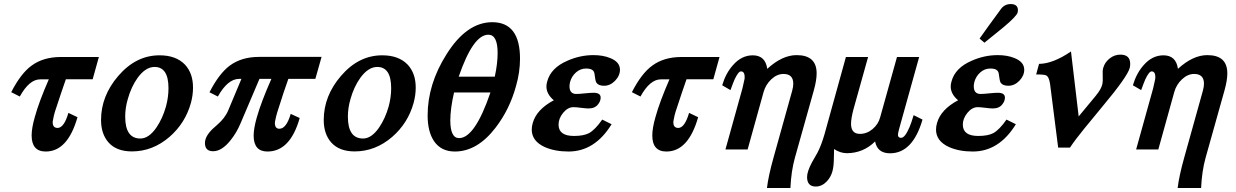

<svg xmlns="http://www.w3.org/2000/svg" viewBox="-20 -731 6123 951"><path d="M318.8 -171.9 363.8 -150.4Q315.4 19.5 206.5 19.5Q136.7 19.5 136.7 -60.1Q136.7 -97.2 152.8 -152.8Q173.3 -227.1 221.7 -337.9H178.7Q125 -337.9 78.1 -252.9L35.6 -274.4Q83 -367.2 136.2 -405.8Q193.4 -448.2 279.8 -448.7H469.7L439 -338.4H306.2Q286.6 -283.2 251.5 -175.8Q246.6 -160.6 241.2 -129.9Q238.8 -97.7 265.1 -97.2Q297.4 -97.7 318.8 -171.9Z M633.3 19Q556.6 19 517.1 -25.9Q480.5 -67.9 480.5 -136.7Q480.5 -255.4 565.4 -354.5Q653.8 -457.5 771 -457Q851.6 -457 896 -411.1Q936.5 -367.7 936 -295.9Q936 -260.3 925.8 -221.7Q897.9 -121.1 819.8 -53.2Q736.3 19 633.3 19ZM745.6 -399.4Q700.7 -399.4 661.1 -344.7Q629.4 -299.8 612.8 -239.7Q600.1 -196.3 600.1 -153.3Q600.1 -44.9 675.3 -44.9Q717.3 -44.9 754.9 -99.6Q785.2 -144 801.8 -202.6Q814.5 -248.5 814.5 -294.4Q814.5 -399.4 745.6 -399.4Z M1419.9 -167 1464.4 -146.5Q1417.5 19.5 1304.7 19.5Q1236.8 19.5 1236.3 -58.6Q1236.3 -94.2 1251.5 -147.9Q1272.9 -224.1 1324.2 -340.3H1265.1L1171.9 -121.1Q1152.3 -74.2 1122.6 -37.1Q1079.1 18.1 1035.6 18.1Q995.1 18.1 995.1 -22.9Q995.1 -30.8 997.6 -39.6Q1006.3 -71.8 1053.7 -110.8Q1094.2 -145 1110.8 -185.1L1175.8 -340.3H1164.6Q1107.9 -340.3 1059.1 -252.9L1017.6 -273.9Q1064.5 -365.7 1117.7 -405.8Q1176.3 -449.2 1263.2 -449.2H1572.8L1542 -340.3H1408.2Q1387.7 -284.2 1353 -173.8Q1348.1 -158.7 1341.8 -127.4Q1339.4 -93.3 1363.8 -93.3Q1398.4 -93.3 1419.9 -167Z M1736.3 19Q1659.7 19 1620.1 -25.9Q1583.5 -67.9 1583.5 -136.7Q1583.5 -255.4 1668.5 -354.5Q1756.8 -457.5 1874 -457Q1954.6 -457 1999 -411.1Q2039.6 -367.7 2039.1 -295.9Q2039.1 -260.3 2028.8 -221.7Q2001 -121.1 1922.9 -53.2Q1839.4 19 1736.3 19ZM1848.6 -399.4Q1803.7 -399.4 1764.2 -344.7Q1732.4 -299.8 1715.8 -239.7Q1703.1 -196.3 1703.1 -153.3Q1703.1 -44.9 1778.3 -44.9Q1820.3 -44.9 1857.9 -99.6Q1888.2 -144 1904.8 -202.6Q1917.5 -248.5 1917.5 -294.4Q1917.5 -399.4 1848.6 -399.4Z M2232.9 19.5Q2165 19.5 2129.9 -31.7Q2098.1 -78.6 2098.1 -159.2Q2098.1 -313.5 2190.9 -460.9Q2290.5 -620.6 2418 -621.1Q2555.7 -621.1 2555.7 -440.4Q2555.7 -373 2535.6 -303.7Q2503.9 -188.5 2434.6 -98.6Q2344.2 19.5 2232.9 19.5ZM2252 -351.1H2430.7Q2444.8 -416.5 2444.8 -468.3Q2444.8 -559.1 2398.9 -559.1Q2323.2 -559.1 2252 -351.1ZM2253.9 -46.9Q2332 -46.9 2409.2 -272.9H2229Q2210.9 -195.3 2210.4 -135.3Q2210.4 -46.9 2253.9 -46.9Z M2919.4 -458Q2966.3 -458 3001.5 -443.8Q3050.3 -424.8 3050.8 -386.2Q3050.8 -356 3026.6 -331.1Q3002.4 -306.2 2972.2 -306.2Q2944.3 -306.2 2934.1 -321.3Q2928.7 -330.6 2925.8 -357.4Q2924.3 -375 2917.5 -381.3Q2908.2 -391.6 2882.8 -391.6Q2855 -391.6 2833.3 -372.6Q2811.5 -353.5 2803.7 -325.2Q2800.8 -314 2800.8 -303.7Q2800.8 -265.6 2834.5 -265.6Q2848.6 -265.6 2877.2 -268.6Q2905.8 -271.5 2919.9 -271.5Q2955.1 -271.5 2955.1 -247.6Q2955.1 -230 2942.4 -214.4Q2926.8 -193.8 2895.5 -193.8Q2882.8 -193.8 2857.9 -197Q2833 -200.2 2820.3 -200.2Q2792.5 -200.2 2769.5 -172.4Q2746.6 -144.5 2746.6 -113.8Q2746.6 -57.6 2822.8 -57.6Q2871.1 -57.6 2897.9 -71.8Q2928.2 -88.9 2962.9 -138.7L3009.3 -115.7Q2926.3 19.5 2795.9 19.5Q2728.5 19.5 2678.7 -2.4Q2613.8 -31.7 2613.8 -89.4Q2613.8 -104.5 2618.7 -121.6Q2637.7 -189 2723.1 -234.4Q2686.5 -265.1 2686.5 -302.7Q2686.5 -314.5 2690.4 -327.6Q2708.5 -395 2790.5 -430.2Q2853 -458 2919.4 -458Z M3393.1 -171.9 3438 -150.4Q3389.6 19.5 3280.8 19.5Q3210.9 19.5 3210.9 -60.1Q3210.9 -97.2 3227.1 -152.8Q3247.6 -227.1 3295.9 -337.9H3252.9Q3199.2 -337.9 3152.3 -252.9L3109.9 -274.4Q3157.2 -367.2 3210.4 -405.8Q3267.6 -448.2 3354 -448.7H3543.9L3513.2 -338.4H3380.4Q3360.8 -283.2 3325.7 -175.8Q3320.8 -160.6 3315.4 -129.9Q3313 -97.7 3339.4 -97.2Q3371.6 -97.7 3393.1 -171.9Z M3762.2 -275.4 3683.1 9.3H3573.2L3657.7 -294.4Q3661.6 -309.6 3668 -340.8Q3670.9 -377.4 3649.9 -377.4Q3637.2 -377.4 3618.7 -337.9Q3612.3 -323.7 3598.1 -284.7L3557.1 -308.6Q3574.7 -368.2 3610.4 -408.2Q3652.8 -457 3708.5 -457Q3771 -457 3780.3 -390.1Q3854.5 -458 3925.8 -458Q4024.9 -458 4024.9 -367.7Q4024.9 -333.5 4011.2 -284.2L3917 51.3Q3898.9 116.7 3895 200.2H3778.8Q3786.1 139.2 3812 47.4L3903.8 -281.7Q3909.2 -301.3 3909.2 -316.4Q3909.2 -364.7 3860.8 -364.7Q3828.6 -364.7 3800.5 -338.4Q3772.5 -312 3762.2 -275.4Z M4109.9 66.4Q4108.9 96.7 4102.5 119.6Q4094.7 146.5 4075.7 167Q4051.3 192.9 4020.5 192.9Q3978 192.9 3977.5 146.5Q3977.5 118.2 4002 72.8Q4011.2 56.2 4029.8 23.9Q4048.8 -13.2 4064 -66.4L4169.9 -448.7H4279.8L4207 -188.5Q4195.3 -143.6 4195.3 -117.7Q4195.3 -67.9 4239.3 -67.9Q4273.9 -67.9 4302.2 -91.8Q4330.6 -115.7 4339.8 -150.9L4422.9 -448.7H4532.7L4432.6 -89.4Q4427.2 -68.8 4427.7 -61Q4429.2 -48.3 4443.4 -48.3Q4462.4 -48.3 4484.9 -101.1Q4494.1 -122.6 4505.4 -160.6L4549.3 -138.7Q4501 28.3 4388.2 28.3Q4325.7 28.3 4314.5 -30.3Q4255.9 27.3 4175.3 27.8Q4142.1 27.8 4111.3 7.3Q4110.8 28.3 4109.9 66.4Z M4921.9 -458Q4968.8 -458 5003.9 -443.8Q5052.7 -424.8 5053.2 -386.2Q5053.2 -356 5029.1 -331.1Q5004.9 -306.2 4974.6 -306.2Q4946.8 -306.2 4936.5 -321.3Q4931.2 -330.6 4928.2 -357.4Q4926.8 -375 4919.9 -381.3Q4910.6 -391.6 4885.3 -391.6Q4857.4 -391.6 4835.7 -372.6Q4814 -353.5 4806.2 -325.2Q4803.2 -314 4803.2 -303.7Q4803.2 -265.6 4836.9 -265.6Q4851.1 -265.6 4879.6 -268.6Q4908.2 -271.5 4922.4 -271.5Q4957.5 -271.5 4957.5 -247.6Q4957.5 -230 4944.8 -214.4Q4929.2 -193.8 4897.9 -193.8Q4885.3 -193.8 4860.4 -197Q4835.4 -200.2 4822.8 -200.2Q4794.9 -200.2 4772 -172.4Q4749 -144.5 4749 -113.8Q4749 -57.6 4825.2 -57.6Q4873.5 -57.6 4900.4 -71.8Q4930.7 -88.9 4965.3 -138.7L5011.7 -115.7Q4928.7 19.5 4798.3 19.5Q4731 19.5 4681.2 -2.4Q4616.2 -31.7 4616.2 -89.4Q4616.2 -104.5 4621.1 -121.6Q4640.1 -189 4725.6 -234.4Q4689 -265.1 4689 -302.7Q4689 -314.5 4692.9 -327.6Q4710.9 -395 4793 -430.2Q4855.5 -458 4921.9 -458ZM4986.3 -710.9Q5022 -710.9 5022 -679.7Q5022 -674.8 5020.5 -669.4Q5015.6 -650.4 4948.2 -594.2Q4915 -567.4 4856 -519.5L4832 -540Q4868.7 -592.3 4939 -688Q4957 -710.9 4986.3 -710.9Z M5181.6 -311.5Q5176.8 -349.6 5162.1 -357.4Q5152.8 -362.3 5112.3 -362.3L5126.5 -414.6Q5196.3 -415.5 5284.7 -476.1L5322.8 -154.3L5407.2 -256.3Q5435.5 -290.5 5440.4 -315.4Q5442.9 -327.1 5441.9 -355Q5440.4 -380.4 5444.3 -394.5Q5452.1 -422.4 5476.1 -441.4Q5500 -460.4 5529.3 -460.4Q5578.1 -460.4 5578.1 -414.6Q5578.1 -405.3 5575.7 -394.5Q5564 -351.1 5441.9 -205.1L5351.1 -94.7Q5305.2 -38.6 5279.8 0H5221.2Z M5796.4 -275.4 5717.3 9.3H5607.4L5691.9 -294.4Q5695.8 -309.6 5702.1 -340.8Q5705.1 -377.4 5684.1 -377.4Q5671.4 -377.4 5652.8 -337.9Q5646.5 -323.7 5632.3 -284.7L5591.3 -308.6Q5608.9 -368.2 5644.5 -408.2Q5687 -457 5742.7 -457Q5805.2 -457 5814.5 -390.1Q5888.7 -458 5960 -458Q6059.1 -458 6059.1 -367.7Q6059.1 -333.5 6045.4 -284.2L5951.2 51.3Q5933.1 116.7 5929.2 200.2H5813Q5820.3 139.2 5846.2 47.4L5938 -281.7Q5943.4 -301.3 5943.4 -316.4Q5943.4 -364.7 5895 -364.7Q5862.8 -364.7 5834.7 -338.4Q5806.6 -312 5796.4 -275.4Z"/></svg>

Font: Accordance
Style: Bold-Italic
Weight: 700
Italic angle: -11°
Version: Version 1.2 (build January 31, 2020) Miklal Software Solutio